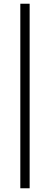

<svg xmlns="http://www.w3.org/2000/svg" viewBox="-20 -758 269 1030"><path d="M89 252V-738H139V252Z"/></svg>

Font: Gantari Light
Style: Regular
Weight: 300
Designer: Anugrah Pasau
Foundry: Lafontype
Version: Version 1.000; ttfautohint (v1.8.3)